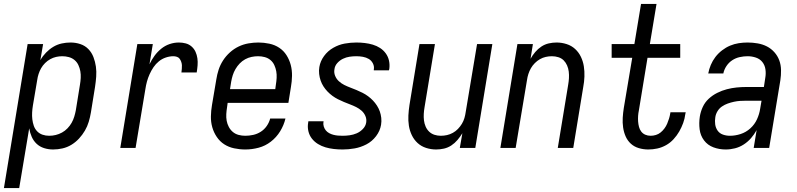

<svg xmlns="http://www.w3.org/2000/svg" viewBox="-46 -755 4066 980"><path d="M-26 205 95 -530H174L160 -448Q172 -469 189 -486.5Q206 -504 226 -516Q246 -528 268.5 -533Q291 -538 314 -538Q340 -538 364 -530Q388 -522 405 -504.5Q422 -487 431 -463.5Q440 -440 443.5 -415Q447 -390 445 -363.5Q443 -337 439 -311L418 -181Q414 -157 407 -133.5Q400 -110 387.5 -88.5Q375 -67 357.5 -48Q340 -29 318.5 -16Q297 -3 273 2.5Q249 8 225 8Q201 8 179 1Q157 -6 141 -21Q125 -36 116 -56.5Q107 -77 103 -100L52 205ZM205 -62Q222 -62 238.5 -66Q255 -70 270.5 -78.5Q286 -87 298.5 -100Q311 -113 319.5 -128Q328 -143 333 -159.5Q338 -176 341 -192L362 -322Q365 -339 366 -357Q367 -375 364 -391.5Q361 -408 354 -423Q347 -438 334.5 -448.5Q322 -459 305.5 -463.5Q289 -468 272 -468Q256 -468 240.5 -464.5Q225 -461 210.5 -453Q196 -445 184 -433Q172 -421 164 -407Q156 -393 151 -377.5Q146 -362 144 -347L122 -217Q119 -199 118 -181Q117 -163 119 -146Q121 -129 126.5 -113Q132 -97 143.5 -85Q155 -73 171 -67.5Q187 -62 205 -62Z M568 0 655 -530H734L717 -427Q728 -450 742.5 -470Q757 -490 776.5 -506Q796 -522 819.5 -530Q843 -538 867 -538Q885 -538 902 -533.5Q919 -529 932 -517.5Q945 -506 952 -490.5Q959 -475 961.5 -457.5Q964 -440 962.5 -421.5Q961 -403 958 -385H880Q881 -394 882 -403.5Q883 -413 882.5 -422Q882 -431 879 -439.5Q876 -448 871 -455Q866 -462 857 -465Q848 -468 839 -468Q820 -468 800.5 -461.5Q781 -455 765 -442Q749 -429 737.5 -412Q726 -395 717.5 -376Q709 -357 704 -338.5Q699 -320 696 -300L646 0Z M1206 8Q1177 8 1149 2Q1121 -4 1098.5 -18.5Q1076 -33 1060.5 -56Q1045 -79 1037.5 -105.5Q1030 -132 1030.5 -161Q1031 -190 1036 -219L1058 -349Q1062 -375 1070 -399.5Q1078 -424 1092.5 -446.5Q1107 -469 1127.5 -487.5Q1148 -506 1172 -517.5Q1196 -529 1222 -533.5Q1248 -538 1273 -538Q1301 -538 1329 -532Q1357 -526 1379.5 -511Q1402 -496 1416.5 -473Q1431 -450 1438 -423.5Q1445 -397 1444.5 -368Q1444 -339 1439 -311L1426 -230H1116L1113 -208Q1110 -190 1109 -172.5Q1108 -155 1111 -138.5Q1114 -122 1122 -107Q1130 -92 1142.5 -81.5Q1155 -71 1171.5 -66.5Q1188 -62 1206 -62Q1226 -62 1246.5 -66.5Q1267 -71 1285 -82.5Q1303 -94 1315.5 -112Q1328 -130 1333 -150H1411Q1403 -116 1384 -85Q1365 -54 1336.5 -32Q1308 -10 1274 -1Q1240 8 1206 8ZM1128 -300H1359L1362 -322Q1365 -340 1366 -357.5Q1367 -375 1364 -391.5Q1361 -408 1354 -423Q1347 -438 1334.5 -448.5Q1322 -459 1305.5 -463.5Q1289 -468 1271 -468Q1255 -468 1238 -464.5Q1221 -461 1205.5 -452.5Q1190 -444 1177.5 -431Q1165 -418 1156 -402.5Q1147 -387 1142 -371Q1137 -355 1134 -338Z M1703 8Q1680 8 1658 5.5Q1636 3 1615.5 -3Q1595 -9 1577 -20Q1559 -31 1546 -47.5Q1533 -64 1528 -85.5Q1523 -107 1527 -129Q1527 -131 1527.5 -133Q1528 -135 1528 -136H1606Q1606 -136 1605.5 -135Q1605 -134 1605 -133Q1603 -121 1606.5 -109.5Q1610 -98 1617 -89.5Q1624 -81 1634 -75.5Q1644 -70 1655.5 -67Q1667 -64 1678.5 -63Q1690 -62 1703 -62Q1720 -62 1738.5 -64.5Q1757 -67 1774.5 -74.5Q1792 -82 1806 -96.5Q1820 -111 1823 -129Q1826 -147 1819 -163Q1812 -179 1799.5 -190Q1787 -201 1772 -208.5Q1757 -216 1741 -222Q1725 -228 1709.5 -234.5Q1694 -241 1679 -248.5Q1664 -256 1650.5 -266Q1637 -276 1625.5 -288Q1614 -300 1605 -314Q1596 -328 1590.5 -344Q1585 -360 1583 -377.5Q1581 -395 1584 -413Q1589 -443 1608 -469Q1627 -495 1655 -511Q1683 -527 1713 -532.5Q1743 -538 1773 -538Q1794 -538 1815.5 -535.5Q1837 -533 1857 -527Q1877 -521 1894 -510Q1911 -499 1923 -482.5Q1935 -466 1939.5 -445.5Q1944 -425 1941 -403Q1940 -401 1940 -399.5Q1940 -398 1939 -396H1862Q1862 -397 1862 -398Q1862 -399 1862 -400Q1865 -416 1857.5 -431Q1850 -446 1836.5 -454Q1823 -462 1806.5 -465Q1790 -468 1773 -468Q1756 -468 1738.5 -465.5Q1721 -463 1704.5 -455Q1688 -447 1675.5 -433Q1663 -419 1661 -401Q1658 -384 1664.5 -368Q1671 -352 1683.5 -340.5Q1696 -329 1711 -321.5Q1726 -314 1742 -308Q1758 -302 1773.5 -295.5Q1789 -289 1804 -281.5Q1819 -274 1832.5 -264Q1846 -254 1857.5 -242Q1869 -230 1878 -216Q1887 -202 1892.5 -186.5Q1898 -171 1900 -153.5Q1902 -136 1899 -118Q1894 -87 1873.5 -60Q1853 -33 1824 -18Q1795 -3 1764 2.5Q1733 8 1703 8Z M2180 8Q2154 8 2129 0Q2104 -8 2085.5 -25Q2067 -42 2056 -65Q2045 -88 2041 -113.5Q2037 -139 2038.5 -166Q2040 -193 2044 -219L2095 -530H2174L2121 -208Q2118 -191 2117 -174Q2116 -157 2118 -140.5Q2120 -124 2126.5 -109Q2133 -94 2144.5 -83Q2156 -72 2171.5 -67Q2187 -62 2204 -62Q2220 -62 2235.5 -65.5Q2251 -69 2265.5 -77Q2280 -85 2291.5 -97Q2303 -109 2311.5 -123Q2320 -137 2324.5 -152.5Q2329 -168 2331 -183L2389 -530H2467L2380 0H2301L2314 -75Q2303 -57 2289 -40.5Q2275 -24 2257.5 -12.5Q2240 -1 2220 3.5Q2200 8 2180 8Z M2508 0 2595 -530H2674L2662 -455Q2672 -473 2686 -489.5Q2700 -506 2717.5 -517.5Q2735 -529 2755 -533.5Q2775 -538 2795 -538Q2821 -538 2846 -530Q2871 -522 2889.5 -505Q2908 -488 2919 -465Q2930 -442 2934 -416.5Q2938 -391 2937 -364Q2936 -337 2931 -311L2880 0H2801L2854 -322Q2857 -339 2858 -356Q2859 -373 2857 -389.5Q2855 -406 2848.5 -421Q2842 -436 2831 -447Q2820 -458 2804 -463Q2788 -468 2771 -468Q2755 -468 2739.5 -464.5Q2724 -461 2710 -453Q2696 -445 2684 -433Q2672 -421 2664 -407Q2656 -393 2651 -377.5Q2646 -362 2644 -347L2586 0Z M3263 8Q3238 8 3214.5 1Q3191 -6 3174 -21.5Q3157 -37 3147.5 -58.5Q3138 -80 3134.5 -104.5Q3131 -129 3132.5 -154Q3134 -179 3138 -204L3181 -460H3076V-530H3192L3226 -735H3305L3271 -530H3426V-460H3259L3215 -192Q3212 -178 3211 -163.5Q3210 -149 3211 -135Q3212 -121 3215.5 -107.5Q3219 -94 3227 -83.5Q3235 -73 3247.5 -67.5Q3260 -62 3275 -62Q3288 -62 3301.5 -66Q3315 -70 3326 -79Q3337 -88 3345.5 -99.5Q3354 -111 3359.5 -124Q3365 -137 3369 -150Q3373 -163 3375 -176Q3375 -177 3375.5 -178.5Q3376 -180 3376 -182H3454Q3453 -180 3453 -177.5Q3453 -175 3452 -173Q3449 -149 3441 -127Q3433 -105 3421 -84Q3409 -63 3392 -44.5Q3375 -26 3353.5 -14Q3332 -2 3309 3Q3286 8 3263 8Z M3658 8Q3658 8 3658 8Q3658 8 3658 8Q3625 8 3595.5 -3Q3566 -14 3547.5 -38.5Q3529 -63 3525 -95Q3521 -127 3526 -160Q3530 -185 3541 -209Q3552 -233 3571.5 -251Q3591 -269 3615 -281Q3639 -293 3664 -299.5Q3689 -306 3714 -308.5Q3739 -311 3764 -311H3853L3860 -357Q3864 -379 3861 -400.5Q3858 -422 3845.5 -438Q3833 -454 3812.5 -461Q3792 -468 3770 -468Q3750 -468 3729.5 -463.5Q3709 -459 3691.5 -447.5Q3674 -436 3662 -418Q3650 -400 3646 -380H3569Q3573 -402 3582 -423.5Q3591 -445 3605.5 -464Q3620 -483 3639.5 -498Q3659 -513 3680.5 -522Q3702 -531 3724.5 -534.5Q3747 -538 3770 -538Q3796 -538 3821.5 -533.5Q3847 -529 3868.5 -518Q3890 -507 3906.5 -488.5Q3923 -470 3931.5 -447Q3940 -424 3940.5 -397.5Q3941 -371 3937 -345L3880 0H3801L3816 -91Q3804 -69 3787.5 -50Q3771 -31 3750 -17.5Q3729 -4 3705.5 2Q3682 8 3658 8ZM3680 -62Q3707 -62 3734.5 -71Q3762 -80 3784 -100Q3806 -120 3818 -146.5Q3830 -173 3834 -200L3841 -241H3764Q3748 -241 3732 -240Q3716 -239 3700 -235.5Q3684 -232 3668.5 -226.5Q3653 -221 3639 -211.5Q3625 -202 3616 -187Q3607 -172 3605 -156Q3602 -138 3604.5 -120Q3607 -102 3617 -88Q3627 -74 3644 -68Q3661 -62 3680 -62Z"/></svg>

Font: Iosevka Curly Oblique
Style: Regular
Weight: 400
Italic angle: -9°
Monospace: yes
Designer: Belleve Invis
Foundry: Belleve Invis
Version: Version 11.1.0; ttfautohint (v1.8.3)